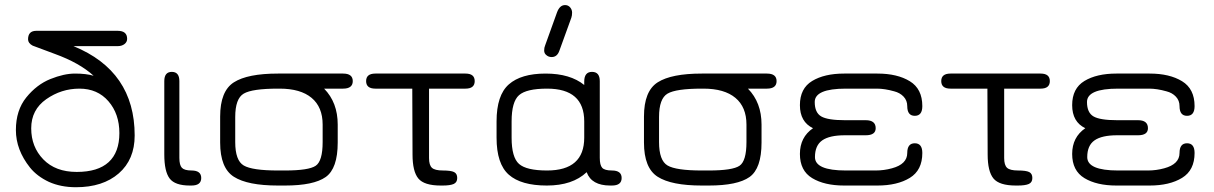

<svg xmlns="http://www.w3.org/2000/svg" viewBox="-20 -746 4880 772"><path d="M111.3 -562.5Q92.8 -572.3 92.8 -587.9Q92.8 -622.1 126 -622.1Q127 -622.1 127.9 -622.1H453.1Q491.2 -622.1 491.2 -589.8Q491.2 -577.1 480.5 -568.8Q469.7 -560.5 453.1 -560.5H275.4Q521.5 -460 521.5 -201.2Q521.5 -104.5 457.5 -48.8Q393.6 6.8 285.2 6.8Q224.6 6.8 176.8 -14.6Q128.9 -37.1 100.6 -72.3Q43.9 -143.6 43.9 -223.1Q43.9 -302.7 85.9 -354.5Q127.9 -406.2 182.6 -428.2Q237.3 -450.2 281.7 -450.2Q326.2 -450.2 356.4 -441.4Q299.8 -493.2 200.2 -529.3ZM105.5 -230Q105.5 -155.3 154.3 -105Q203.1 -54.7 288.6 -54.7Q374 -54.7 417 -94.2Q460 -133.8 460 -210.9Q460 -288.1 416 -338.9Q372.1 -389.6 299.3 -389.6Q226.6 -389.6 166 -347.2Q105.5 -304.7 105.5 -230Z M750 0H743.2Q683.6 0 662.1 -28.3Q640.6 -56.6 640.6 -125V-419.9Q640.6 -457 670.9 -457Q701.2 -457 701.2 -419.9V-111.3Q701.2 -82 711.4 -71.3Q721.7 -60.5 750 -60.5Q789.1 -60.5 789.1 -30.3Q789.1 0 750 0Z M1359.4 -450.2Q1398.4 -450.2 1398.4 -419.9Q1398.4 -389.6 1359.4 -389.6H1283.2Q1337.9 -334 1337.9 -245.1V-172.9Q1337.9 -68.4 1289.6 -34.2Q1241.2 0 1126 0H1097.7Q975.6 0 920.4 -35.2Q865.2 -70.3 865.2 -172.9V-277.3Q865.2 -379.9 920.4 -415Q975.6 -450.2 1097.7 -450.2ZM1097.7 -389.6Q994.1 -389.6 960 -369.6Q925.8 -349.6 925.8 -275.4V-174.8Q925.8 -100.6 960 -80.6Q994.1 -60.5 1097.7 -60.5H1126Q1221.7 -60.5 1249.5 -79.6Q1277.3 -98.6 1277.3 -174.8V-245.1Q1277.3 -315.4 1232.9 -352.5Q1188.5 -389.6 1104.5 -389.6Z M1705.1 -110.4Q1705.1 -82 1716.8 -71.3Q1728.5 -60.5 1760.7 -60.5Q1793 -60.5 1805.7 -54.2Q1818.4 -47.9 1818.4 -30.3Q1818.4 -12.7 1804.2 -6.3Q1790 0 1759.8 0H1752Q1685.5 0 1662.1 -28.3Q1638.7 -56.6 1638.7 -125L1637.7 -389.6H1489.3Q1452.1 -389.6 1452.1 -419.9Q1452.1 -450.2 1489.3 -450.2H1851.6Q1888.7 -450.2 1888.7 -419.9Q1888.7 -389.6 1851.6 -389.6H1705.1Z M2252 -725.6Q2264.6 -725.6 2272.5 -716.3Q2280.3 -707 2280.3 -695.3Q2280.3 -683.6 2277.3 -674.8L2229.5 -543Q2220.7 -516.6 2198.2 -516.6Q2185.5 -516.6 2176.8 -524.4Q2168 -531.2 2168 -543Q2168 -554.7 2171.9 -563.5L2219.7 -696.3Q2230.5 -725.6 2252 -725.6ZM2440.4 0H2433.6Q2358.4 0 2338.9 -53.7Q2282.2 0 2178.7 0Q2075.2 0 2025.9 -43.5Q1976.6 -86.9 1976.6 -192.4V-257.8Q1976.6 -363.3 2025.9 -406.7Q2075.2 -450.2 2173.8 -450.2Q2272.5 -450.2 2329.1 -404.3V-418Q2329.1 -457 2360.4 -457Q2391.6 -457 2391.6 -419.9V-111.3Q2391.6 -82 2401.4 -71.3Q2411.1 -60.5 2440.4 -60.5Q2479.5 -60.5 2479.5 -30.3Q2479.5 0 2440.4 0ZM2179.7 -389.6Q2096.7 -389.6 2066.9 -363.3Q2037.1 -336.9 2037.1 -257.8V-192.4Q2037.1 -113.3 2066.9 -86.9Q2096.7 -60.5 2179.7 -60.5Q2329.1 -60.5 2329.1 -192.4V-257.8Q2329.1 -389.6 2179.7 -389.6Z M3063.5 -450.2Q3102.5 -450.2 3102.5 -419.9Q3102.5 -389.6 3063.5 -389.6H2987.3Q3042 -334 3042 -245.1V-172.9Q3042 -68.4 2993.7 -34.2Q2945.3 0 2830.1 0H2801.8Q2679.7 0 2624.5 -35.2Q2569.3 -70.3 2569.3 -172.9V-277.3Q2569.3 -379.9 2624.5 -415Q2679.7 -450.2 2801.8 -450.2ZM2801.8 -389.6Q2698.2 -389.6 2664.1 -369.6Q2629.9 -349.6 2629.9 -275.4V-174.8Q2629.9 -100.6 2664.1 -80.6Q2698.2 -60.5 2801.8 -60.5H2830.1Q2925.8 -60.5 2953.6 -79.6Q2981.4 -98.6 2981.4 -174.8V-245.1Q2981.4 -315.4 2937 -352.5Q2892.6 -389.6 2808.6 -389.6Z M3460.9 -202.1H3377Q3315.4 -202.1 3286.1 -181.6Q3256.8 -161.1 3256.8 -114.3Q3256.8 -60.5 3380.9 -60.5H3501Q3534.2 -60.5 3566.4 -69.3Q3627.9 -85.9 3627.9 -130.9Q3627.9 -169.9 3658.2 -169.9Q3688.5 -169.9 3688.5 -130.9Q3688.5 -61.5 3638.2 -30.8Q3587.9 0 3507.8 0H3374Q3294.9 0 3245.6 -29.8Q3196.3 -59.6 3196.3 -127Q3196.3 -194.3 3249 -230.5Q3196.3 -255.9 3196.3 -323.2Q3196.3 -390.6 3245.6 -420.4Q3294.9 -450.2 3374 -450.2H3507.8Q3587.9 -450.2 3638.2 -419.4Q3688.5 -388.7 3688.5 -319.3Q3688.5 -280.3 3658.2 -280.3Q3627.9 -280.3 3627.9 -319.3Q3627.9 -341.8 3613.3 -357.4Q3598.6 -373 3575.2 -378.9Q3537.1 -389.6 3505.9 -389.6Q3502.9 -389.6 3501 -389.6H3380.9Q3255.9 -389.6 3255.9 -335.9Q3255.9 -293 3282.2 -277.8Q3308.6 -262.7 3377 -262.7H3460.9Q3501 -262.7 3501 -230.5Q3501 -202.1 3460.9 -202.1Z M4017.6 -110.4Q4017.6 -82 4029.3 -71.3Q4041 -60.5 4073.2 -60.5Q4105.5 -60.5 4118.2 -54.2Q4130.9 -47.9 4130.9 -30.3Q4130.9 -12.7 4116.7 -6.3Q4102.5 0 4072.3 0H4064.5Q3998 0 3974.6 -28.3Q3951.2 -56.6 3951.2 -125L3950.2 -389.6H3801.8Q3764.6 -389.6 3764.6 -419.9Q3764.6 -450.2 3801.8 -450.2H4164.1Q4201.2 -450.2 4201.2 -419.9Q4201.2 -389.6 4164.1 -389.6H4017.6Z M4555.7 -202.1H4471.7Q4410.2 -202.1 4380.9 -181.6Q4351.6 -161.1 4351.6 -114.3Q4351.6 -60.5 4475.6 -60.5H4595.7Q4628.9 -60.5 4661.1 -69.3Q4722.7 -85.9 4722.7 -130.9Q4722.7 -169.9 4752.9 -169.9Q4783.2 -169.9 4783.2 -130.9Q4783.2 -61.5 4732.9 -30.8Q4682.6 0 4602.5 0H4468.8Q4389.6 0 4340.3 -29.8Q4291 -59.6 4291 -127Q4291 -194.3 4343.8 -230.5Q4291 -255.9 4291 -323.2Q4291 -390.6 4340.3 -420.4Q4389.6 -450.2 4468.8 -450.2H4602.5Q4682.6 -450.2 4732.9 -419.4Q4783.2 -388.7 4783.2 -319.3Q4783.2 -280.3 4752.9 -280.3Q4722.7 -280.3 4722.7 -319.3Q4722.7 -341.8 4708 -357.4Q4693.4 -373 4669.9 -378.9Q4631.8 -389.6 4600.6 -389.6Q4597.7 -389.6 4595.7 -389.6H4475.6Q4350.6 -389.6 4350.6 -335.9Q4350.6 -293 4377 -277.8Q4403.3 -262.7 4471.7 -262.7H4555.7Q4595.7 -262.7 4595.7 -230.5Q4595.7 -202.1 4555.7 -202.1Z"/></svg>

Font: Jura
Style: Medium
Weight: 500
Version: Version 2.6.1